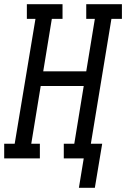

<svg xmlns="http://www.w3.org/2000/svg" viewBox="-46 -755 601 915"><path d="M330 140 353 0H258V-70H308L353 -345H148L103 -70H144V0H-26V-70H24L123 -665H82V-735H252V-665H201L160 -415H365L406 -665H365V-735H535V-665H485L387 -70H441L406 140Z"/></svg>

Font: Iosevka Curly Slab Oblique
Style: Regular
Weight: 400
Italic angle: -9°
Monospace: yes
Designer: Belleve Invis
Foundry: Belleve Invis
Version: Version 11.1.0; ttfautohint (v1.8.3)